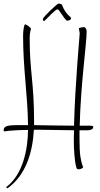

<svg xmlns="http://www.w3.org/2000/svg" viewBox="-32 -866 544 1048"><path d="M449 -180H403C409 -416 441 -623 441 -697C441 -705 434 -718 426 -718C421 -718 399 -715 399 -711C399 -702 403 -690 403 -684C403 -672 378 -411 372 -180C302 -180 222 -182 154 -183V-200C154 -420 130 -472 130 -657C130 -694 137 -704 137 -708C137 -716 112 -733 105 -733C99 -733 94 -695 94 -673C94 -487 119 -351 121 -183H103C26 -183 -12 -185 -12 -155C-12 -151 -11 -149 -7 -149C-5 -149 7 -151 15 -152C52 -155 87 -157 121 -157C120 -50 93 88 1 156L9 162C109 90 146 -33 153 -158H172C236 -158 299 -155 372 -155C371 -132 371 -109 371 -87C371 -57 375 16 384 45C386 56 390 58 398 58C409 58 422 51 422 45C422 43 421 42 419 40C409 9 402 -19 402 -102V-155H413C442 -155 477 -151 477 -174C477 -180 464 -180 449 -180ZM212 -753C236 -777 271 -815 282 -815C292 -815 312 -770 333 -753C347 -753 356 -759 356 -766C356 -768 354 -771 352 -773C330 -791 317 -813 308 -835C307 -847 288 -846 286 -846C281 -846 202 -773 202 -762C202 -757 205 -751 209 -751C210 -751 211 -752 212 -753Z"/></svg>

Font: Stalemate
Style: Regular
Weight: 400
Designer: Astigmatic (AOETI)
Foundry: Astigmatic (AOETI)
Version: Version 001.000